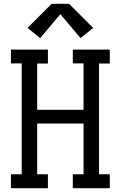

<svg xmlns="http://www.w3.org/2000/svg" viewBox="-20 -998 640 1018"><path d="M38 0V-74H95V-662H38V-735H234V-661H177V-416H423V-662H366V-735H562V-661H505V-74H562V0H366V-74H423V-343H177V-74H234V0ZM193 -796 126 -850 254 -978H346L474 -850L407 -796L300 -923Z"/></svg>

Font: Iosevka Slab Extended
Style: Regular
Weight: 400
Width: 7
Monospace: yes
Designer: Belleve Invis
Foundry: Belleve Invis
Version: Version 11.1.1; ttfautohint (v1.8.3)